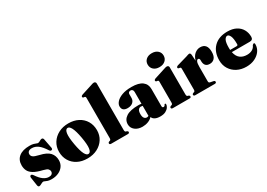

<svg xmlns="http://www.w3.org/2000/svg" viewBox="-0 -1547 3267 2352"><g transform="rotate(-30 1633.0 -371.5)"><path d="M243.5 -28.5Q271.5 -28.5 285.8 -41.2Q300 -54 300 -73.5Q300 -93.5 285.8 -109.2Q271.5 -125 222 -137Q141.5 -156 98.5 -182Q55.5 -208 39 -242Q22.5 -276 22.5 -318.5Q22.5 -394.5 75 -436.8Q127.5 -479 224 -479Q259 -479 280.5 -473Q302 -467 314.5 -461.2Q327 -455.5 334.5 -455.5Q348.5 -455.5 366.8 -467.2Q385 -479 400 -479Q406.5 -479 412.2 -474.5Q418 -470 421.5 -458L445 -336.5Q454 -304 436.5 -297.5Q419.5 -291 406.5 -310Q361.5 -381 321 -410.2Q280.5 -439.5 235 -439.5Q204 -439.5 188.2 -426Q172.5 -412.5 172.5 -390Q172.5 -366.5 191.8 -350.5Q211 -334.5 274.5 -320Q373 -298 411.8 -254.2Q450.5 -210.5 450.5 -147Q450.5 -98 425.2 -62.5Q400 -27 357 -7.5Q314 12 260.5 12Q227.5 12 206.5 5.5Q185.5 -1 172.8 -7.8Q160 -14.5 152 -14.5Q143 -14.5 130.5 -8.2Q118 -2 105.8 4.2Q93.5 10.5 84.5 10.5Q67.5 10.5 63.5 -14.5L47.5 -121.5Q44.5 -138 47 -146.2Q49.5 -154.5 58 -158.5Q73 -165 88.5 -143.5Q130 -81.5 168 -55Q206 -28.5 243.5 -28.5Z M774.5 -479Q853 -479 912.5 -447.8Q972 -416.5 1005.2 -360.8Q1038.5 -305 1038.5 -231.5Q1038.5 -161.5 1003.8 -106.5Q969 -51.5 907.8 -19.8Q846.5 12 766.5 12Q687.5 12 628.2 -19Q569 -50 535.8 -105.5Q502.5 -161 502.5 -233.5Q502.5 -303.5 537.5 -359Q572.5 -414.5 633.8 -446.8Q695 -479 774.5 -479ZM807 -31Q835 -36.5 842 -87.5Q849 -138.5 830.5 -244Q812 -347 787.8 -393.8Q763.5 -440.5 734.5 -435Q707 -429 700 -378.2Q693 -327.5 711.5 -222Q729.5 -119 753.8 -72.2Q778 -25.5 807 -31Z M1322 -727.5V-71Q1322 -45 1335 -40.5L1349.5 -36Q1364 -30 1364 -18Q1364 0 1341.5 0H1105.5Q1083 0 1083 -18Q1083 -30 1097 -36L1112 -40.5Q1124.5 -45 1124.5 -71V-637.5Q1124.5 -655.5 1111.5 -658.5L1096.5 -660.5Q1083 -663.5 1083 -676.5Q1083 -689 1102 -696.5L1249.5 -743.5Q1280.5 -755 1293.5 -755Q1307.5 -755 1314.8 -747.2Q1322 -739.5 1322 -727.5Z M1400 -103.5Q1400 -168 1456.5 -205.2Q1513 -242.5 1628 -242.5Q1653.5 -242.5 1672 -238.5V-406.5Q1672 -425 1662.2 -436Q1652.5 -447 1636.5 -447Q1621.5 -447 1611.8 -438.8Q1602 -430.5 1602 -416.5V-363Q1602 -325 1574.8 -300.8Q1547.5 -276.5 1500 -276.5Q1422.5 -276.5 1422.5 -345Q1422.5 -375.5 1449.5 -406.2Q1476.5 -437 1531 -457.8Q1585.5 -478.5 1667.5 -478.5Q1769 -478.5 1818.8 -440.5Q1868.5 -402.5 1868.5 -334V-91.5Q1868.5 -68.5 1887.5 -68.5Q1904 -68.5 1911 -88Q1915 -94.5 1921 -94.5Q1931 -94.5 1931 -81Q1931 -64 1917 -42Q1903 -20 1873.2 -4Q1843.5 12 1796.5 12Q1749.5 12 1721.2 -3.8Q1693 -19.5 1686.5 -43.5Q1662 -16.5 1624.2 -2.2Q1586.5 12 1545 12Q1480.5 12 1440.2 -20.8Q1400 -53.5 1400 -103.5ZM1596.5 -135Q1596.5 -96.5 1610.5 -78.5Q1624.5 -60.5 1646.5 -60.5Q1659 -60.5 1672 -67.5V-209.5Q1661.5 -212.5 1647.5 -212.5Q1624 -212.5 1610.2 -193Q1596.5 -173.5 1596.5 -135Z M2089.5 -516.5Q2038 -516.5 2007.5 -544Q1977 -571.5 1977 -615Q1977 -658 2007.5 -685.2Q2038 -712.5 2089.5 -712.5Q2140.5 -712.5 2171.5 -685.2Q2202.5 -658 2202.5 -615Q2202.5 -571.5 2171.5 -544Q2140.5 -516.5 2089.5 -516.5ZM2195 -452.5V-71Q2195 -45 2207.5 -40.5L2222.5 -36Q2236.5 -30 2236.5 -18Q2236.5 0 2214 0H1978Q1955.5 0 1955.5 -18Q1955.5 -30 1970 -36L1984.5 -40.5Q1997.5 -45 1997.5 -71V-362.5Q1997.5 -380.5 1984.5 -383L1969.5 -385Q1956 -388.5 1956 -401.5Q1956 -413.5 1974.5 -421L2122.5 -468.5Q2153 -479.5 2166 -479.5Q2180.5 -479.5 2187.8 -472Q2195 -464.5 2195 -452.5Z M2504.5 -449.5 2509.5 -363Q2526 -421.5 2561.5 -450.2Q2597 -479 2638.5 -479Q2736 -479 2736 -360Q2736 -300 2710.2 -271.2Q2684.5 -242.5 2644 -242.5Q2605 -242.5 2586 -263Q2567 -283.5 2566 -321V-341.5Q2565 -367 2545 -367Q2530.5 -367 2521.2 -345.5Q2512 -324 2512 -273.5V-73.5Q2512 -60.5 2516.2 -54.2Q2520.5 -48 2533 -45.5L2576 -37Q2594 -33 2594 -18Q2594 0 2570.5 0H2295.5Q2272.5 0 2272.5 -18Q2272.5 -30 2287 -36L2301.5 -40.5Q2314.5 -45 2314.5 -69.5V-362.5Q2314.5 -382 2301.5 -384.5L2285.5 -386.5Q2272.5 -390 2272.5 -402.5Q2272.5 -415 2291.5 -422.5L2437.5 -464.5Q2459 -472.5 2468.5 -475Q2478 -477.5 2484 -477.5Q2501 -477.5 2504.5 -449.5Z M3247 -278Q3247 -233 3201.5 -233H2946.5Q2959.5 -169.5 2997.8 -140Q3036 -110.5 3093.5 -110.5Q3137 -110.5 3167.5 -127.5Q3198 -144.5 3212 -178.5Q3225.5 -192 3233 -192Q3245 -192 3245 -171.5Q3245 -121 3215.5 -79.2Q3186 -37.5 3134.2 -12.8Q3082.5 12 3015 12Q2942.5 12 2885.5 -17.5Q2828.5 -47 2795.5 -100Q2762.5 -153 2762.5 -223Q2762.5 -341 2831.8 -410Q2901 -479 3023 -479Q3095 -479 3145 -452.8Q3195 -426.5 3221 -381Q3247 -335.5 3247 -278ZM2941 -296.5Q2941 -281 2942 -266.5H3033.5Q3052 -266.5 3052 -285.5Q3052 -366 3035.8 -400.8Q3019.5 -435.5 2997.5 -435.5Q2974.5 -435.5 2957.8 -404Q2941 -372.5 2941 -296.5Z"/></g></svg>

Font: Fraunces 72pt Black
Style: Regular
Weight: 900
Version: Version 1.000;[0bf87f6ff]